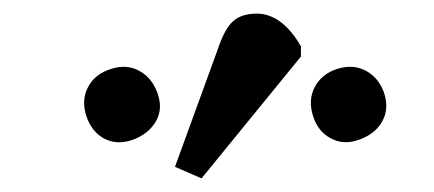

<svg xmlns="http://www.w3.org/2000/svg" viewBox="-20 -838 638 282"><path d="M276 -576 237 -593 300 -766Q310 -796 322.5 -807Q335 -818 357 -818Q394 -818 422 -770V-755ZM107 -667Q99 -691 109.5 -710.5Q120 -730 144 -737Q166 -744 184.5 -734Q203 -724 211 -702Q220 -678 208.5 -659Q197 -640 173 -632Q151 -625 133 -634.5Q115 -644 107 -667ZM440 -667Q432 -691 442.5 -710.5Q453 -730 476 -737Q499 -744 517.5 -734Q536 -724 544 -702Q552 -678 541 -659Q530 -640 505 -632Q484 -625 465.5 -635Q447 -645 440 -667Z"/></svg>

Font: Literata 7pt Medium
Style: Italic
Weight: 500
Italic angle: -2°
Designer: Latin by Veronika Burian and Jose Scaglione. Greek by Irene Vlachou. Cyrillic by Vera Evstafieva
Foundry: TypeTogether
Version: Version 3.002